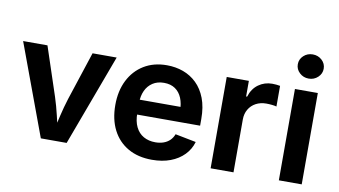

<svg xmlns="http://www.w3.org/2000/svg" viewBox="-76 -942 1996 1130"><g transform="rotate(10 921.5 -377.5)"><path d="M219.2 0 17.1 -545.9H162.6L258.8 -255.9Q275.9 -203.1 288.3 -149.7Q300.8 -96.2 314 -40H282.7Q295.4 -96.2 307.9 -149.7Q320.3 -203.1 336.9 -255.9L432.1 -545.9H576.2L373.5 0Z M884.3 10.7Q801.3 10.7 741.2 -23.7Q681.2 -58.1 648.9 -121.1Q616.7 -184.1 616.7 -270Q616.7 -354 648.7 -417.7Q680.7 -481.4 739 -517.1Q797.4 -552.7 876 -552.7Q928.2 -552.7 973.9 -536.1Q1019.5 -519.5 1054.4 -485.6Q1089.4 -451.7 1109.4 -399.7Q1129.4 -347.7 1129.4 -276.4V-236.3H676.8V-325.2H1062L998 -300.3Q998 -344.7 984.4 -377.9Q970.7 -411.1 943.8 -429.4Q917 -447.8 877 -447.8Q837.4 -447.8 809.3 -429.2Q781.2 -410.6 766.8 -378.9Q752.4 -347.2 752.4 -308.1V-245.6Q752.4 -196.3 769 -162.4Q785.6 -128.4 815.9 -111.3Q846.2 -94.2 886.2 -94.2Q912.6 -94.2 934.6 -101.8Q956.5 -109.4 972.2 -124.5Q987.8 -139.6 996.1 -161.6L1120.6 -137.2Q1107.9 -92.8 1075.4 -59.3Q1043 -25.9 994.6 -7.6Q946.3 10.7 884.3 10.7Z M1233.9 0V-545.9H1366.2V-452.6H1372.1Q1387.2 -501.5 1423.1 -527.3Q1459 -553.2 1505.4 -553.2Q1516.6 -553.2 1529.5 -552Q1542.5 -550.8 1552.2 -548.8V-425.3Q1543.5 -428.2 1525.4 -430.2Q1507.3 -432.1 1490.7 -432.1Q1456.1 -432.1 1428.7 -417.5Q1401.4 -402.8 1386 -376.5Q1370.6 -350.1 1370.6 -315.9V0Z M1641.6 0V-545.9H1778.3V0ZM1710 -620.1Q1678.2 -620.1 1655.5 -641.4Q1632.8 -662.6 1632.8 -692.4Q1632.8 -722.7 1655.5 -743.7Q1678.2 -764.6 1710 -764.6Q1742.2 -764.6 1764.9 -743.7Q1787.6 -722.7 1787.6 -692.4Q1787.6 -662.6 1764.9 -641.4Q1742.2 -620.1 1710 -620.1Z"/></g></svg>

Font: Inter
Style: 650
Weight: 650
Designer: Rasmus Andersson
Foundry: rsms
Version: Version 4.001;git-66647c0bb